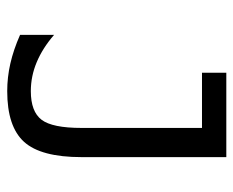

<svg xmlns="http://www.w3.org/2000/svg" viewBox="-78 -566 656 540"><g transform="rotate(90 250.0 -296.0)"><path d="M78.1 -24.4V-120.1Q115.2 -87.9 154.8 -71.3Q194.3 -54.7 236.3 -54.7Q293.9 -54.7 316.9 -85Q339.8 -115.2 339.8 -197.3V-536.1H184.6V-604.5H421.9V-197.3Q421.9 -83 378.9 -35.6Q335.9 11.7 236.3 11.7Q197.3 11.7 158.7 2.9Q120.1 -5.9 78.1 -24.4Z"/></g></svg>

Font: BabelStone Pseudographica
Style: Regular
Weight: 400
Designer: Andrew West
Foundry: BabelStone
Version: Version 16.0.0